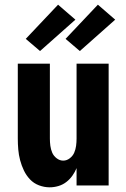

<svg xmlns="http://www.w3.org/2000/svg" viewBox="-20 -792 540 820"><path d="M192 8Q169 8 146.5 -0.5Q124 -9 108 -26Q92 -43 82 -64Q72 -85 66 -107.5Q60 -130 58 -153.5Q56 -177 56 -200V-520H193V-200Q193 -185 195 -169.5Q197 -154 203 -140Q209 -126 222 -116Q235 -106 250 -106Q265 -106 278 -116Q291 -126 297 -140Q303 -154 305 -169.5Q307 -185 307 -200V-520H444V0H307V-74Q300 -57 289 -41.5Q278 -26 263 -14.5Q248 -3 229.5 2.5Q211 8 192 8ZM321 -574 260 -626 398 -772 472 -708ZM151 -574 90 -626 228 -772 302 -708Z"/></svg>

Font: Iosevka Curly Heavy
Style: Regular
Weight: 900
Monospace: yes
Designer: Belleve Invis
Foundry: Belleve Invis
Version: Version 22.1.2; ttfautohint (v1.8.4)